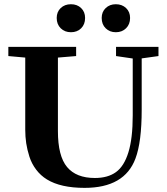

<svg xmlns="http://www.w3.org/2000/svg" viewBox="-20 -888 800 921"><path d="M535.6 -733.4Q506.3 -733.4 487.1 -752.2Q467.8 -771 467.8 -801.8Q467.8 -831.1 487.1 -849.4Q506.3 -867.7 535.6 -867.7Q565.4 -867.7 584.7 -849.4Q604 -831.1 604 -801.8Q604 -771.5 584.7 -752.4Q565.4 -733.4 535.6 -733.4ZM252 -801.8Q252 -831.1 271.2 -849.4Q290.5 -867.7 320.3 -867.7Q350.1 -867.7 369.1 -849.4Q388.2 -831.1 388.2 -801.8Q388.2 -771 369.1 -752.2Q350.1 -733.4 320.3 -733.4Q290.5 -733.4 271.2 -752.4Q252 -771.5 252 -801.8ZM385.7 13.2Q271 13.2 205.1 -27.3Q174.8 -45.9 153.3 -74.5Q131.8 -103 121.1 -136.5Q110.4 -169.9 105.7 -201.2Q101.1 -232.4 101.1 -265.6V-611.8L20 -619.1V-663.1H345.2V-619.1L257.8 -611.8V-259.3Q257.8 -139.2 301.8 -86.7Q345.7 -34.2 435.1 -34.2Q497.1 -34.2 536.1 -62.3Q575.2 -90.3 595.9 -157.2Q616.7 -224.1 616.7 -334.5V-607.4L536.6 -619.1V-663.1H740.2V-619.1L659.7 -607.9V-361.8Q659.7 -207 629.9 -127.9Q577.6 13.2 385.7 13.2Z"/></svg>

Font: Elstob 6pt
Style: Bold
Weight: 700
Designer: Peter S. Baker
Version: Version 1.015